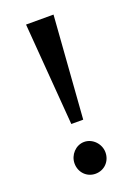

<svg xmlns="http://www.w3.org/2000/svg" viewBox="-131 -715 569 788"><g transform="rotate(-20 153.0 -320.5)"><path d="M122 -210H174L207 -657H87ZM79 -53C79 -14 108 16 146 16C185 16 214 -14 214 -53C214 -90 183 -123 146 -123C109 -123 79 -90 79 -53Z"/></g></svg>

Font: Noto Serif Oriya Medium
Style: Regular
Weight: 500
Designer: David Williams
Foundry: Google LLC, David Williams
Version: Version 1.051